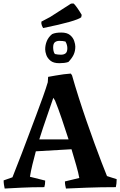

<svg xmlns="http://www.w3.org/2000/svg" viewBox="-20 -1081 695 1109"><path d="M7 8Q5 0 3 -13.5Q1 -27 1 -39L52 -57Q57 -71 71.5 -107Q86 -143 105.5 -194Q125 -245 146.5 -302.5Q168 -360 189.5 -417Q211 -474 228.5 -523Q246 -572 256 -606L258 -637Q276 -640 300 -644.5Q324 -649 348 -652Q372 -655 389 -656L396 -646Q413 -586 434.5 -518.5Q456 -451 479.5 -383Q503 -315 525.5 -253.5Q548 -192 567 -142.5Q586 -93 598 -64L654 -46Q654 -33 652.5 -20.5Q651 -8 649 0Q560 0 482 3Q404 6 361 8Q359 0 357 -10.5Q355 -21 355 -33L438 -53Q433 -82 420.5 -125.5Q408 -169 393 -219L187 -207Q176 -167 167 -129.5Q158 -92 153 -60L241 -38Q241 -15 236 0Q162 0 103.5 3Q45 6 7 8ZM207 -276H376Q356 -338 336 -397Q316 -456 298 -500L288 -516Q274 -474 251 -408.5Q228 -343 207 -276ZM322 -716Q289 -716 271.5 -730.5Q254 -745 247.5 -763.5Q241 -782 241 -796Q241 -821 250.5 -844Q260 -867 281 -884Q292 -889 305 -891Q318 -893 334 -893Q367 -893 384.5 -878.5Q402 -864 408.5 -844.5Q415 -825 415 -812Q415 -786 405.5 -765.5Q396 -745 375 -723Q363 -719 350 -717.5Q337 -716 322 -716ZM332 -765Q349 -765 359 -773Q369 -781 369 -803Q369 -811 366.5 -821Q364 -831 358 -841Q351 -843 342 -844Q333 -845 323 -845Q307 -845 297 -837Q287 -829 287 -807Q287 -798 289 -787.5Q291 -777 297 -769Q315 -765 332 -765ZM229 -919Q221 -932 219 -944V-956L270 -983L390 -1060L404 -1061Q412 -1056 426.5 -1035Q441 -1014 452 -995L449 -981Q435 -970 381 -954.5Q327 -939 229 -919Z"/></svg>

Font: Labrada SemiBold
Style: Regular
Weight: 600
Designer: Mercedes Jáuregui
Foundry: Omnibus-Type Team
Version: Version 1.000; ttfautohint (v1.8.4.7-5d5b)